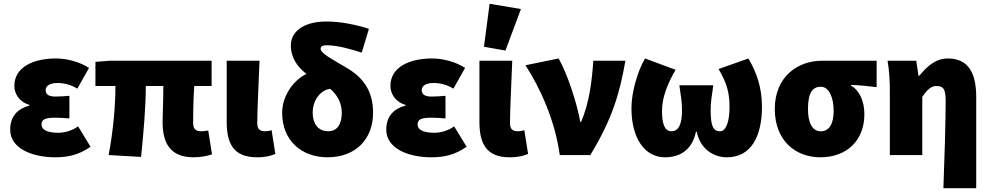

<svg xmlns="http://www.w3.org/2000/svg" viewBox="-20 -822 5250 1018"><path d="M274 12C335 12 394 2 460 -44L394 -152C358 -126 316 -118 290 -118C230 -118 200 -134 200 -162C200 -190 222 -198 274 -198C297 -198 325 -196 348 -194V-314C325 -312 296 -310 274 -310C244 -310 222 -318 222 -344C222 -366 242 -382 286 -382C320 -382 358 -372 390 -352L452 -462C402 -494 336 -512 276 -512C160 -512 56 -468 56 -366C56 -328 80 -282 136 -266V-262C74 -246 34 -206 34 -134C34 -38 145 12 274 12Z M1006 12C1047 12 1084 4 1104 -4L1084 -130C1071 -128 1058 -126 1048 -126C1020 -126 1004 -136 1004 -170C1004 -184 1004 -288 1010 -366H1102V-500H562L486 -494V-366H592C592 -264 581 -132 556 0L728 10C741 -118 753 -254 753 -366H846C846 -292 842 -198 842 -176C842 -64 882 12 1006 12Z M1342 12C1390 12 1416 4 1440 -6L1420 -132C1410 -128 1396 -126 1388 -126C1358 -126 1344 -136 1344 -170C1344 -240 1352 -390 1356 -500H1182V-176C1182 -64 1216 12 1342 12Z M1716 12C1866 12 1958 -84 1958 -224C1958 -333 1912 -406 1822 -460C1742 -508 1680 -538 1680 -564C1680 -576 1690 -582 1712 -582C1765 -582 1834 -564 1898 -543L1936 -669C1872 -690 1788 -708 1712 -708C1583 -708 1522 -650 1522 -582C1522 -515 1558 -466 1605 -430C1539 -399 1476 -317 1476 -224C1476 -74 1582 12 1716 12ZM1638 -226C1638 -294 1683 -346 1731 -351C1767 -320 1792 -277 1792 -226C1792 -150 1758 -126 1720 -126C1674 -126 1638 -157 1638 -226Z M2268 12C2329 12 2388 2 2454 -44L2388 -152C2352 -126 2310 -118 2284 -118C2224 -118 2194 -134 2194 -162C2194 -190 2216 -198 2268 -198C2291 -198 2319 -196 2342 -194V-314C2319 -312 2290 -310 2268 -310C2238 -310 2216 -318 2216 -344C2216 -366 2236 -382 2280 -382C2314 -382 2352 -372 2384 -352L2446 -462C2396 -494 2330 -512 2270 -512C2154 -512 2050 -468 2050 -366C2050 -328 2074 -282 2130 -266V-262C2068 -246 2028 -206 2028 -134C2028 -38 2139 12 2268 12Z M2682 12C2730 12 2756 4 2780 -6L2760 -132C2750 -128 2736 -126 2728 -126C2698 -126 2684 -136 2684 -170C2684 -240 2692 -390 2696 -500H2522V-176C2522 -64 2556 12 2682 12ZM2660 -554 2742 -774 2576 -802 2546 -574Z M2948 0H3110C3224 -188 3265 -322 3296 -500H3126C3118 -392 3106 -282 3061 -175H3057C3040 -270 2990 -428 2942 -512L2766 -476C2844 -356 2922 -186 2948 0Z M3506 12C3592 12 3652 -34 3670 -124H3674C3692 -34 3761 12 3834 12C3962 12 4020 -98 4020 -256C4020 -358 3991 -440 3948 -512L3790 -456C3836 -378 3848 -327 3848 -254C3848 -173 3828 -126 3798 -126C3760 -126 3748 -156 3748 -238C3748 -286 3754 -310 3762 -370H3582C3590 -310 3596 -286 3596 -238C3596 -167 3580 -126 3540 -126C3502 -126 3490 -170 3490 -234C3490 -302 3516 -372 3562 -452L3400 -512C3358 -440 3328 -330 3328 -248C3328 -92 3396 12 3506 12Z M4330 12C4468 12 4563 -76 4563 -216C4563 -285 4538 -342 4492 -368V-372C4543 -370 4574 -366 4628 -360V-500H4338C4210 -500 4088 -416 4088 -244C4088 -78 4196 12 4330 12ZM4332 -126C4288 -126 4264 -168 4264 -244C4264 -330 4288 -362 4332 -362C4376 -362 4400 -305 4400 -234C4400 -164 4376 -126 4332 -126Z M4982 176H5156V-308C5156 -432 5116 -512 5006 -512C4938 -512 4894 -468 4854 -420H4850L4838 -500H4686C4696 -444 4698 -380 4698 -340V0H4870V-308C4894 -344 4916 -366 4944 -366C4982 -366 4994 -350 4994 -286C4994 -182 4988 22 4982 176Z"/></svg>

Font: Source Sans Pro Black
Style: Regular
Weight: 900
Designer: Paul D. Hunt
Foundry: Adobe Systems Incorporated
Version: Version 3.006;hotconv 1.0.111;makeotfexe 2.5.65597